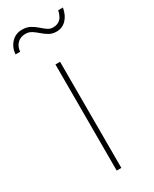

<svg xmlns="http://www.w3.org/2000/svg" viewBox="-246 -760 646 808"><g transform="rotate(-30 76.5 -356.5)"><path d="M65.4 0V-515.6H87.9V0ZM139.6 -632.8Q119.1 -632.8 104 -641.6Q88.9 -650.4 76.2 -661.6Q63.5 -672.9 50.3 -681.6Q37.1 -690.4 20 -690.4Q-3.9 -690.4 -19 -676Q-34.2 -661.6 -36.6 -636.2H-59.1Q-56.2 -669.4 -35.6 -691.2Q-15.1 -712.9 16.1 -712.9Q39.1 -712.9 54.9 -704.1Q70.8 -695.3 83.5 -684.1Q96.2 -672.9 108.4 -664.1Q120.6 -655.3 135.7 -655.3Q156.7 -655.3 170.2 -667.5Q183.6 -679.7 189.5 -707.5H212.4Q206.5 -672.9 187 -652.8Q167.5 -632.8 139.6 -632.8Z"/></g></svg>

Font: Inter Display Thin
Style: Regular
Weight: 100
Designer: Rasmus Andersson
Foundry: rsms
Version: Version 4.000;git-a52131595